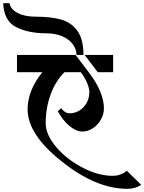

<svg xmlns="http://www.w3.org/2000/svg" viewBox="-121 -1035 910 1210"><path d="M-14 -689H355L438 -580Q487 -516 510.5 -458.5Q534 -401 534 -352Q534 -315 515 -281.5Q496 -248 464.5 -227Q433 -206 398 -206Q359 -206 317 -241Q275 -276 243 -334L264 -353Q275 -338 289 -329.5Q303 -321 318 -321Q352 -321 380.5 -339Q409 -357 425.5 -387.5Q442 -418 442 -454Q442 -479 427.5 -513Q413 -547 388 -580H285Q229 -524 198 -439.5Q167 -355 167 -259Q167 -186 233.5 -108Q300 -30 399.5 21.5Q499 73 589 73Q615 73 638 64.5Q661 56 678 41L769 130Q732 155 681 155Q484 155 269 -17Q53 -187 53 -346Q53 -465 146 -580H-14ZM412 -689H592V-580H495ZM102 -930Q199 -930 263.5 -912Q328 -894 366.5 -841Q405 -788 405 -689H361Q361 -725 337.5 -756.5Q314 -788 271 -806.5Q228 -825 171 -825Q60 -825 -18 -863.5Q-96 -902 -101 -1015H-61Q-55 -977 -10 -953.5Q35 -930 102 -930Z"/></svg>

Font: Amita
Style: Bold
Weight: 700
Designer: Eduardo Rodriguez Tunni, Modular Infotech, Brian J. Bonislawsky
Foundry: Eduardo Rodriguez Tunni, Modular Infotech, Brian J. Bonislawsky
Version: Version 1.003